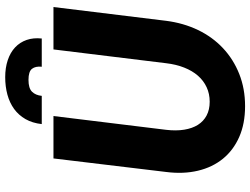

<svg xmlns="http://www.w3.org/2000/svg" viewBox="-132 -822 962 738"><g transform="rotate(-90 349.0 -453.0)"><path d="M48.5 0ZM327 -128Q357.5 -128 382.8 -139.8Q408 -151.5 427 -173.2Q446 -195 458.2 -226Q470.5 -257 475 -295.5L528 -728.5H691L638 -295.5Q629.5 -229 602.8 -173.2Q576 -117.5 533.2 -77.2Q490.5 -37 434 -14.5Q377.5 8 310 8Q242.5 8 191.5 -14.5Q140.5 -37 107.8 -77.2Q75 -117.5 61.8 -173.2Q48.5 -229 57 -295.5L109 -728.5H272L219 -295.5Q214.5 -257 219.5 -226Q224.5 -195 238.2 -173.2Q252 -151.5 274.2 -139.8Q296.5 -128 327 -128ZM421.5 -914Q457.5 -914 486.8 -904.2Q516 -894.5 535.8 -876Q555.5 -857.5 564.5 -831.5Q573.5 -805.5 570 -773.5H461.5Q464 -797.5 453.5 -811Q443 -824.5 411 -824.5Q379 -824.5 365.5 -811Q352 -797.5 349.5 -773.5H241Q245 -809.5 260.2 -836Q275.5 -862.5 299.2 -879.8Q323 -897 354.2 -905.5Q385.5 -914 421.5 -914Z"/></g></svg>

Font: Lato Black
Style: Italic
Weight: 900
Italic angle: -7°
Designer: Lukasz Dziedzic
Foundry: tyPoland Lukasz Dziedzic
Version: Version 2.007; 2014-02-27